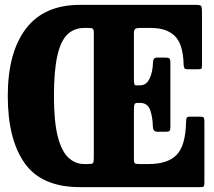

<svg xmlns="http://www.w3.org/2000/svg" viewBox="-20 -770 880 790"><path d="M821 -18.5Q821 -5.5 818 -2.8Q815 0 802 0H328.5Q327.5 0 326.2 0Q325 0 324 0H309.5Q151.5 0 81.8 -98.2Q12 -196.5 12 -375Q12 -553.5 86.5 -651.8Q161 -750 309.5 -750H787Q803 -750 807 -745.8Q811 -741.5 811 -726V-504.5Q811 -491.5 809.5 -488.2Q808 -485 794.5 -485H752Q741 -485 738.5 -490Q736 -495 735.5 -504.5Q733.5 -588.5 699.5 -621.8Q665.5 -655 601 -655H556.5Q542.5 -655 536.8 -651.2Q531 -647.5 531 -632.5V-444.5Q531 -430 532.8 -424.5Q534.5 -419 539 -419H557Q582 -419 595.2 -446.2Q608.5 -473.5 609.5 -513Q610 -533 625 -533H661Q673.5 -533 677.2 -529.2Q681 -525.5 681 -513.5V-248.5Q681 -236 678 -232Q675 -228 662.5 -228H627Q609.5 -228 609 -249.5Q608 -288.5 597.8 -317.5Q587.5 -346.5 556.5 -346.5H544.5Q536.5 -346.5 533.8 -341Q531 -335.5 531 -321V-116Q531 -100.5 535.2 -97.8Q539.5 -95 555.5 -95H591Q669.5 -95 706.5 -132.5Q743.5 -170 745.5 -267.5Q746 -282 748.5 -286Q751 -290 764.5 -290H801.5Q814.5 -290 817.8 -286.8Q821 -283.5 821 -270ZM342.5 -655H327Q285 -655 257.2 -628.2Q229.5 -601.5 215.8 -540Q202 -478.5 202 -375Q202 -271.5 217.2 -210.2Q232.5 -149 260.8 -122Q289 -95 327 -95H341.5Q358.5 -95 362.2 -98.5Q366 -102 366 -119.5V-635Q366 -649.5 361.5 -652.2Q357 -655 342.5 -655Z"/></svg>

Font: Besley* Condensed
Style: Bold
Weight: 700
Width: 3
Designer: Owen Earl
Foundry: indestructible type*
Version: Version 3.000; ttfautohint (v1.8.3)